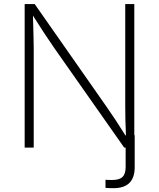

<svg xmlns="http://www.w3.org/2000/svg" viewBox="-20 -748 806 973"><path d="M105 0H150.9V-505.9C150.9 -548.8 148.4 -605.5 147 -668.9C189 -602.5 220.2 -554.7 254.4 -505.4L609.4 0H616.7V98.1C616.7 145 597.2 164.1 547.9 164.1C540 164.1 526.4 164.1 514.6 163.1V204.1C525.4 205.1 542.5 205.6 555.2 205.6C626 205.6 662.6 170.9 662.6 99.6V-62.5H660.6V-727.5H614.7V-210.4C614.7 -167.5 615.7 -116.2 618.2 -62.5H616.7V-60.1C583.5 -113.3 550.8 -163.1 522 -204.1L155.8 -727.5H105Z"/></svg>

Font: Raveo ExtraLight
Style: Regular
Weight: 200
Designer: Jakub Foglar, Rasmus Andersson (Inter)
Foundry: Jakubfoglar.com
Version: Version 1.100;Glyphs 3.2.3 (3260)